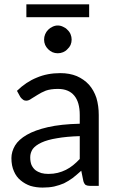

<svg xmlns="http://www.w3.org/2000/svg" viewBox="-20 -850 537 878"><path d="M344.7 -227.5Q283.2 -225.6 240.2 -217.8Q197.3 -210.9 169.9 -198.2Q142.6 -185.5 129.9 -168.9Q118.2 -151.4 118.2 -130.9Q118.2 -110.4 124 -95.7Q130.9 -81.1 141.6 -72.3Q153.3 -63.5 168.9 -58.6Q183.6 -54.7 201.2 -54.7Q224.6 -54.7 244.1 -59.6Q263.7 -64.5 281.2 -73.2Q298.8 -82 314.5 -94.7Q330.1 -107.4 344.7 -123Q344.7 -158.2 344.7 -227.5ZM57.6 -434.6Q99.6 -475.6 148.4 -495.1Q196.3 -515.6 255.9 -515.6Q297.9 -515.6 331.1 -502Q364.3 -487.3 386.7 -462.9Q409.2 -437.5 420.9 -402.3Q431.6 -366.2 431.6 -324.2Q431.6 -215.8 431.6 0Q421.9 0 392.6 0Q379.9 0 372.1 -3.9Q365.2 -8.8 361.3 -21.5Q358.4 -37.1 351.6 -69.3Q331.1 -50.8 312.5 -36.1Q293.9 -22.5 272.5 -11.7Q252 -2.9 227.5 2.9Q204.1 7.8 174.8 7.8Q145.5 7.8 119.1 0Q93.8 -8.8 74.2 -25.4Q54.7 -41 43.9 -66.4Q32.2 -91.8 32.2 -127Q32.2 -156.2 48.8 -184.6Q65.4 -211.9 102.5 -233.4Q139.6 -254.9 199.2 -268.6Q258.8 -282.2 344.7 -284.2Q344.7 -297.9 344.7 -324.2Q344.7 -382.8 319.3 -413.1Q293.9 -443.4 245.1 -443.4Q211.9 -443.4 189.5 -435.5Q168 -426.8 151.4 -416Q134.8 -406.2 123 -398.4Q111.3 -389.6 99.6 -389.6Q90.8 -389.6 85 -394.5Q78.1 -399.4 73.2 -406.2Q68.4 -416 57.6 -434.6ZM100.6 -830.1Q172.9 -830.1 387.7 -830.1Q387.7 -815.4 387.7 -771.5Q316.4 -771.5 100.6 -771.5Q100.6 -786.1 100.6 -830.1ZM307.6 -668.9Q307.6 -656.2 302.7 -644.5Q297.9 -633.8 288.1 -625Q280.3 -616.2 268.6 -611.3Q256.8 -606.4 244.1 -606.4Q231.4 -606.4 219.7 -611.3Q209 -616.2 200.2 -625Q191.4 -633.8 186.5 -644.5Q181.6 -656.2 181.6 -668.9Q181.6 -681.6 186.5 -693.4Q191.4 -705.1 200.2 -713.9Q209 -722.7 219.7 -727.5Q231.4 -733.4 244.1 -733.4Q256.8 -733.4 268.6 -727.5Q280.3 -722.7 288.1 -713.9Q297.9 -705.1 302.7 -693.4Q307.6 -681.6 307.6 -668.9Z"/></svg>

Font: Lato
Style: Regular
Weight: 400
Designer: Lukasz Dziedzic with Adam Twardoch and Botio Nikoltchev
Version: Version 2.015; 2015-08-06; http://www.latofonts.com/